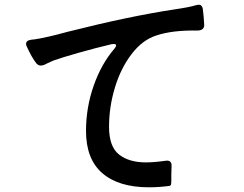

<svg xmlns="http://www.w3.org/2000/svg" viewBox="-20 -774 1040 817"><path d="M444 -234Q444 -150 486.5 -116.5Q529 -83 601 -83Q636 -83 685 -90Q698 -92 704.5 -86Q711 -80 710 -66Q709 -53 709 -32V-6Q709 7 707.5 11.5Q706 16 702 17Q656 23 614 23Q485 23 415.5 -37Q346 -97 346 -217Q346 -316 378.5 -409Q411 -502 467 -567Q474 -575 474 -581Q474 -589 455 -586Q387 -570 315 -549.5Q243 -529 212 -518Q201 -514 193.5 -510Q186 -506 180 -504Q165 -495 153 -495Q144 -495 135 -504Q114 -531 94 -576Q91 -582 91 -587Q91 -602 113 -605Q127 -606 148 -610Q185 -617 223.5 -627Q262 -637 269 -639Q530 -705 723 -734Q790 -744 814 -752Q822 -754 825 -754Q840 -754 843 -736Q847 -706 849 -668Q849 -644 819 -644Q714 -646 645 -623Q586 -604 540 -544Q494 -484 469 -401.5Q444 -319 444 -234Z"/></svg>

Font: Shippori Gochic B2 Bold
Style: Regular
Weight: 700
Designer: FONTDASU
Foundry: FONTDASU / Google Inc. / but / Adobe
Version: Version 1.130